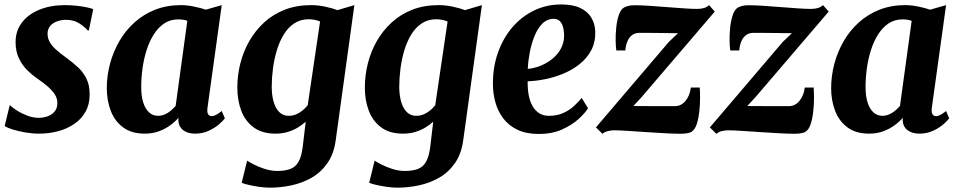

<svg xmlns="http://www.w3.org/2000/svg" viewBox="-20 -590 4302 862"><path d="M379 -453.5H373.5Q363.5 -466.5 338 -483.8Q312.5 -501 277 -501Q254.5 -501 235.8 -494Q217 -487 205.5 -473.8Q194 -460.5 193.5 -439.5Q193.5 -418.5 203.5 -400.8Q213.5 -383 233.2 -365.8Q253 -348.5 280.5 -328.5Q308 -308.5 331.2 -286.8Q354.5 -265 368.5 -236Q382.5 -207 382.5 -166Q382.5 -121.5 364.2 -88.8Q346 -56 314 -34Q282 -12 241.2 -1Q200.5 10 155.5 10Q125.5 10 93.2 4.5Q61 -1 35.8 -9Q10.5 -17 1 -24.5L23.5 -117H25.5Q36 -106.5 56.5 -93.5Q77 -80.5 102.8 -70.8Q128.5 -61 154 -61Q173.5 -61 192.8 -67.5Q212 -74 224.8 -88.8Q237.5 -103.5 237.5 -127.5Q237.5 -148.5 225.8 -166.5Q214 -184.5 194 -202Q174 -219.5 147 -237.5Q124.5 -253 102.2 -275Q80 -297 65 -328Q50 -359 50 -401.5Q50 -451 78 -488.2Q106 -525.5 156.2 -546.2Q206.5 -567 272 -567Q298.5 -567 324.8 -564Q351 -561 370.8 -556.8Q390.5 -552.5 398.5 -549Z M911.5 -106Q909 -85.5 914.5 -77Q920 -68.5 930.5 -68.5Q938 -68.5 948.5 -73.5Q959 -78.5 975.5 -91.5L989.5 -59Q984 -50.5 965.8 -34Q947.5 -17.5 919.2 -3.8Q891 10 855 10Q824 10 803.2 -5Q782.5 -20 780.5 -50L781.5 -61.5Q766 -43.5 743.8 -27.2Q721.5 -11 693.2 -0.5Q665 10 630 10Q571 10 533.2 -17.8Q495.5 -45.5 477.5 -92Q459.5 -138.5 459.5 -194Q459.5 -250 474 -304Q488.5 -358 516 -405.5Q543.5 -453 584 -489.5Q624.5 -526 676.8 -546.5Q729 -567 792 -567Q820 -567 851.2 -560.5Q882.5 -554 904 -546.5L975.5 -567ZM821 -496.5Q811.5 -500 801.2 -501.5Q791 -503 780.5 -503Q744.5 -503 717.2 -484.8Q690 -466.5 670.2 -435.2Q650.5 -404 638 -364.5Q625.5 -325 619.8 -282.5Q614 -240 614 -199.5Q614 -158.5 623.2 -129.5Q632.5 -100.5 649.5 -85.2Q666.5 -70 689.5 -70Q701.5 -70 712.2 -73.5Q723 -77 733 -83.2Q743 -89.5 751.8 -97.5Q760.5 -105.5 768.5 -114Z M1487.5 37.5Q1479.5 100 1450.2 142Q1421 184 1378.8 208Q1336.5 232 1288.2 242.2Q1240 252.5 1192.5 252.5Q1169 252.5 1143.2 248.8Q1117.5 245 1096 240Q1074.5 235 1065 230.5L1089.5 131Q1095.5 136 1117 147.2Q1138.5 158.5 1167.5 168Q1196.5 177.5 1225 177.5Q1259.5 177.5 1283 168.8Q1306.5 160 1320 136.8Q1333.5 113.5 1339 70L1352.5 -43.5Q1337 -29.5 1316.8 -17.2Q1296.5 -5 1271.5 2.5Q1246.5 10 1216.5 10Q1157 10 1119 -18Q1081 -46 1063.2 -92.8Q1045.5 -139.5 1045.5 -196.5Q1045.5 -251.5 1059 -305.2Q1072.5 -359 1099.5 -406Q1126.5 -453 1166.2 -489.5Q1206 -526 1258.8 -546.5Q1311.5 -567 1377 -567Q1408 -567 1440.8 -560Q1473.5 -553 1495 -544.5L1571 -567ZM1417 -493.5Q1406.5 -498 1393.2 -500.8Q1380 -503.5 1366 -503.5Q1329 -503.5 1301 -485Q1273 -466.5 1253.8 -434.8Q1234.5 -403 1222.8 -363.8Q1211 -324.5 1205.5 -282.5Q1200 -240.5 1200 -202Q1200 -170.5 1205.2 -146.2Q1210.5 -122 1220.2 -104.8Q1230 -87.5 1244.2 -78.8Q1258.5 -70 1276 -70Q1293.5 -70 1309.2 -76.5Q1325 -83 1338.2 -94Q1351.5 -105 1361.5 -117.5Z M2060 37.5Q2052 100 2022.8 142Q1993.5 184 1951.2 208Q1909 232 1860.8 242.2Q1812.5 252.5 1765 252.5Q1741.5 252.5 1715.8 248.8Q1690 245 1668.5 240Q1647 235 1637.5 230.5L1662 131Q1668 136 1689.5 147.2Q1711 158.5 1740 168Q1769 177.5 1797.5 177.5Q1832 177.5 1855.5 168.8Q1879 160 1892.5 136.8Q1906 113.5 1911.5 70L1925 -43.5Q1909.5 -29.5 1889.2 -17.2Q1869 -5 1844 2.5Q1819 10 1789 10Q1729.5 10 1691.5 -18Q1653.5 -46 1635.8 -92.8Q1618 -139.5 1618 -196.5Q1618 -251.5 1631.5 -305.2Q1645 -359 1672 -406Q1699 -453 1738.8 -489.5Q1778.5 -526 1831.2 -546.5Q1884 -567 1949.5 -567Q1980.5 -567 2013.2 -560Q2046 -553 2067.5 -544.5L2143.5 -567ZM1989.5 -493.5Q1979 -498 1965.8 -500.8Q1952.5 -503.5 1938.5 -503.5Q1901.5 -503.5 1873.5 -485Q1845.5 -466.5 1826.2 -434.8Q1807 -403 1795.2 -363.8Q1783.5 -324.5 1778 -282.5Q1772.5 -240.5 1772.5 -202Q1772.5 -170.5 1777.8 -146.2Q1783 -122 1792.8 -104.8Q1802.5 -87.5 1816.8 -78.8Q1831 -70 1848.5 -70Q1866 -70 1881.8 -76.5Q1897.5 -83 1910.8 -94Q1924 -105 1934 -117.5Z M2620 -104Q2607 -82.5 2577.2 -55.5Q2547.5 -28.5 2502.8 -8.5Q2458 11.5 2399 11.5Q2342.5 11.5 2303 -7.5Q2263.5 -26.5 2239.2 -58.8Q2215 -91 2204 -131Q2193 -171 2193 -212Q2192.5 -289 2215.8 -354.2Q2239 -419.5 2280.5 -467.8Q2322 -516 2378 -543Q2434 -570 2499 -570Q2552 -570 2585.5 -554Q2619 -538 2635.2 -510Q2651.5 -482 2652.5 -447.5Q2653.5 -399.5 2633.8 -363.2Q2614 -327 2580.8 -301Q2547.5 -275 2507 -258.5Q2466.5 -242 2425.2 -234Q2384 -226 2349 -225Q2348.5 -189 2354.2 -160.2Q2360 -131.5 2372.2 -111.5Q2384.5 -91.5 2402.2 -80.8Q2420 -70 2444 -70Q2480 -70 2507.8 -82.2Q2535.5 -94.5 2556 -113.2Q2576.5 -132 2591.5 -150.5ZM2466.5 -505.5Q2436.5 -505.5 2415 -484Q2393.5 -462.5 2379.8 -428.2Q2366 -394 2358.5 -355Q2351 -316 2349.5 -281Q2368.5 -282 2391 -289Q2413.5 -296 2435.2 -308.8Q2457 -321.5 2475 -340Q2493 -358.5 2503.2 -382.5Q2513.5 -406.5 2512.5 -436Q2511 -470.5 2499.5 -488Q2488 -505.5 2466.5 -505.5Z M3024 -441Q3010 -441 2991.8 -441.2Q2973.5 -441.5 2953.5 -441.8Q2933.5 -442 2914.2 -442.2Q2895 -442.5 2878 -442.5Q2861 -442.5 2849.5 -442.5Q2829.5 -442 2816.2 -431.2Q2803 -420.5 2796 -402.5Q2789 -384.5 2787.5 -363.5H2747Q2744.5 -380 2744 -408.2Q2743.5 -436.5 2746.8 -467.2Q2750 -498 2758.2 -522.5Q2766.5 -547 2780.5 -555.5Q2786 -559 2798.2 -562.8Q2810.5 -566.5 2828.5 -566.5Q2856 -566.5 2894.2 -564Q2932.5 -561.5 2973.2 -558.2Q3014 -555 3050.5 -552.5Q3087 -550 3109.5 -550Q3127 -550 3140.5 -554Q3154 -558 3163.5 -567L3189 -538L2860.5 -154L2823.5 -114Q2843.5 -114 2866 -113.8Q2888.5 -113.5 2912.8 -113.5Q2937 -113.5 2961.8 -113.5Q2986.5 -113.5 3010.5 -113.5Q3038.5 -113.5 3058 -137.5Q3077.5 -161.5 3081.5 -197H3121.5Q3123 -178.5 3123 -149.8Q3123 -121 3119.8 -90.2Q3116.5 -59.5 3108.8 -34.8Q3101 -10 3086.5 0.5Q3080.5 5 3067.5 7.8Q3054.5 10.5 3035.5 10.5Q3007 10.5 2965.8 8.2Q2924.5 6 2880.2 3Q2836 0 2797.5 -2.5Q2759 -5 2736 -5Q2725 -5 2709.5 -1.5Q2694 2 2685 11L2655.5 -18L2982.5 -401.5Z M3535.5 -441Q3521.5 -441 3503.2 -441.2Q3485 -441.5 3465 -441.8Q3445 -442 3425.8 -442.2Q3406.5 -442.5 3389.5 -442.5Q3372.5 -442.5 3361 -442.5Q3341 -442 3327.8 -431.2Q3314.5 -420.5 3307.5 -402.5Q3300.5 -384.5 3299 -363.5H3258.5Q3256 -380 3255.5 -408.2Q3255 -436.5 3258.2 -467.2Q3261.5 -498 3269.8 -522.5Q3278 -547 3292 -555.5Q3297.5 -559 3309.8 -562.8Q3322 -566.5 3340 -566.5Q3367.5 -566.5 3405.8 -564Q3444 -561.5 3484.8 -558.2Q3525.5 -555 3562 -552.5Q3598.5 -550 3621 -550Q3638.5 -550 3652 -554Q3665.5 -558 3675 -567L3700.5 -538L3372 -154L3335 -114Q3355 -114 3377.5 -113.8Q3400 -113.5 3424.2 -113.5Q3448.5 -113.5 3473.2 -113.5Q3498 -113.5 3522 -113.5Q3550 -113.5 3569.5 -137.5Q3589 -161.5 3593 -197H3633Q3634.5 -178.5 3634.5 -149.8Q3634.5 -121 3631.2 -90.2Q3628 -59.5 3620.2 -34.8Q3612.5 -10 3598 0.5Q3592 5 3579 7.8Q3566 10.5 3547 10.5Q3518.5 10.5 3477.2 8.2Q3436 6 3391.8 3Q3347.5 0 3309 -2.5Q3270.5 -5 3247.5 -5Q3236.5 -5 3221 -1.5Q3205.5 2 3196.5 11L3167 -18L3494 -401.5Z M4163.5 -106Q4161 -85.5 4166.5 -77Q4172 -68.5 4182.5 -68.5Q4190 -68.5 4200.5 -73.5Q4211 -78.5 4227.5 -91.5L4241.5 -59Q4236 -50.5 4217.8 -34Q4199.5 -17.5 4171.2 -3.8Q4143 10 4107 10Q4076 10 4055.2 -5Q4034.5 -20 4032.5 -50L4033.5 -61.5Q4018 -43.5 3995.8 -27.2Q3973.5 -11 3945.2 -0.5Q3917 10 3882 10Q3823 10 3785.2 -17.8Q3747.5 -45.5 3729.5 -92Q3711.5 -138.5 3711.5 -194Q3711.5 -250 3726 -304Q3740.5 -358 3768 -405.5Q3795.5 -453 3836 -489.5Q3876.5 -526 3928.8 -546.5Q3981 -567 4044 -567Q4072 -567 4103.2 -560.5Q4134.5 -554 4156 -546.5L4227.5 -567ZM4073 -496.5Q4063.5 -500 4053.2 -501.5Q4043 -503 4032.5 -503Q3996.5 -503 3969.2 -484.8Q3942 -466.5 3922.2 -435.2Q3902.5 -404 3890 -364.5Q3877.5 -325 3871.8 -282.5Q3866 -240 3866 -199.5Q3866 -158.5 3875.2 -129.5Q3884.5 -100.5 3901.5 -85.2Q3918.5 -70 3941.5 -70Q3953.5 -70 3964.2 -73.5Q3975 -77 3985 -83.2Q3995 -89.5 4003.8 -97.5Q4012.5 -105.5 4020.5 -114Z"/></svg>

Font: Merriweather 20pt ExtraBold
Style: Italic
Weight: 800
Italic angle: -7.8°
Version: Version 2.101